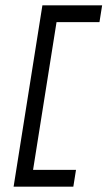

<svg xmlns="http://www.w3.org/2000/svg" viewBox="-20 -630 403 720"><path d="M255 70 265 7H104L192 -547H353L363 -610H139L31 70Z"/></svg>

Font: Charger Pro
Style: LitObl
Weight: 300
Designer: Jasper
Foundry: Cannot Into Space Fonts
Version: Version 1.09